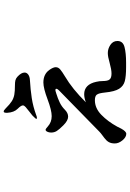

<svg xmlns="http://www.w3.org/2000/svg" viewBox="148 -813 704 1040"><g transform="rotate(-90 500.0 -293.0)"><path d="M376 -448Q376 -452 395 -470L414 -485Q431 -498 440 -506Q449 -514 449 -521Q449 -531 431 -549Q411 -569 409 -606V-610Q409 -625 416 -625Q422 -625 432 -615Q456 -591 472 -581Q488 -571 507 -567.5Q526 -564 560 -564Q575 -564 585 -561.5Q595 -559 604 -551Q627 -530 627 -512Q627 -500 616 -492Q605 -484 587 -483Q535 -480 489 -473Q443 -466 397 -449Q388 -445 381 -445Q376 -445 376 -448ZM798 -9Q798 21 765 29.5Q732 38 681 38H665H657Q607 38 580.5 31Q554 24 539 0Q524 -24 519 -75Q517 -93 514.5 -103.5Q512 -114 507 -121Q499 -131 477 -131Q434 -131 398 -96Q362 -61 334 -10L323 12Q308 39 295 39Q277 39 260 18.5Q243 -2 243 -23Q243 -43 250.5 -56Q258 -69 273 -80Q278 -84 289 -92Q300 -100 307 -107L531 -326Q539 -334 539 -340Q539 -345 532 -345Q528 -345 513 -340Q487 -332 465 -321.5Q443 -311 426 -294Q408 -276 388 -276Q367 -276 341 -302Q319 -324 310.5 -337.5Q302 -351 302 -368Q302 -380 306.5 -389Q311 -398 317 -398Q322 -398 335 -386Q358 -365 391 -365Q422 -365 481 -387Q542 -410 573 -410Q618 -410 641 -378Q656 -357 656 -343Q656 -329 643.5 -318.5Q631 -308 606 -293Q538 -253 466 -180Q490 -189 510 -189Q536 -189 553 -172.5Q570 -156 577 -123Q581 -106 581 -88Q581 -77 583 -66.5Q585 -56 590 -51Q598 -41 622 -41Q643 -41 679 -51Q713 -61 733 -61Q756 -61 777 -47Q798 -33 798 -9Z"/></g></svg>

Font: Shippori Antique
Style: Regular
Weight: 400
Designer: FONTDASU
Foundry: FONTDASU / Google Inc. / but / Adobe
Version: Version 2.001